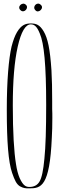

<svg xmlns="http://www.w3.org/2000/svg" viewBox="-20 -1038 328 1062"><path d="M17.6 -431.6C17.6 -251 26.4 -142.6 46.9 -82C61.5 -40 71.3 -19.5 89.8 -7.8C109.4 2.9 119.1 3.9 141.6 3.9C207 3.9 254.9 -4.9 266.6 -276.4C268.6 -308.6 269.5 -345.7 269.5 -385.7C269.5 -402.3 269.5 -418.9 268.6 -435.5V-478.5C268.6 -543 267.6 -599.6 264.6 -649.4C256.8 -767.6 244.1 -826.2 221.7 -864.3C199.2 -902.3 178.7 -908.2 150.4 -908.2C120.1 -908.2 97.7 -899.4 74.2 -860.4C62.5 -840.8 52.7 -814.5 43.9 -780.3C28.3 -712.9 17.6 -592.8 17.6 -431.6ZM50.8 -454.1C50.8 -589.8 59.6 -698.2 78.1 -780.3C96.7 -862.3 121.1 -903.3 150.4 -903.3C169.9 -903.3 184.6 -891.6 200.2 -852.5C223.6 -798.8 235.4 -678.7 235.4 -458C235.4 -324.2 232.4 -225.6 225.6 -160.2C219.7 -95.7 210.9 -53.7 198.2 -33.2C186.5 -13.7 168 -3.9 142.6 -3.9C122.1 -3.9 107.4 -12.7 88.9 -52.7C80.1 -73.2 73.2 -98.6 68.4 -130.9C57.6 -196.3 50.8 -306.6 50.8 -454.1ZM93.8 -981.4C113.3 -961.9 142.6 -995.1 123 -1011.7C104.5 -1030.3 71.3 -1001 93.8 -981.4ZM175.8 -981.4C192.4 -960.9 227.5 -994.1 205.1 -1011.7C185.5 -1031.2 156.2 -1001 175.8 -981.4Z"/></svg>

Font: Caledo
Style: Light
Weight: 300
Designer: BSozoo
Foundry: BSozoo
Version: Version 002.000